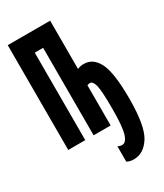

<svg xmlns="http://www.w3.org/2000/svg" viewBox="-233 -802 966 1133"><g transform="rotate(-30 250.0 -236.0)"><path d="M329 242Q397 242 441 172.5Q485 103 485 -83Q485 -258 451 -326Q417 -394 353 -394Q330 -394 310 -385V-714H21V0H137V-596H194V0H310V-274Q320 -278 329 -278Q349 -278 358.5 -240Q368 -202 368 -82Q368 41 353.5 87.5Q339 134 312 134Q296 134 283 126V231Q303 242 329 242Z"/></g></svg>

Font: Noto Sans Mono Condensed Extra
Style: Regular
Weight: 800
Width: 3
Designer: Monotype Design Team
Foundry: Monotype Imaging Inc.
Version: Version 1.900